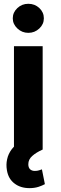

<svg xmlns="http://www.w3.org/2000/svg" viewBox="-20 -789 320 1013"><path d="M205.1 0H53.7V-545.4H205.1ZM135.7 203.6Q88.4 203.6 56.6 179.2Q24.4 155.3 16.6 109.9Q11.2 79.1 17.6 51.3Q23.4 22.9 42.5 -2.4Q61 -26.9 92.3 -41L205.1 0Q170.4 15.6 150.4 33.7Q129.4 51.8 129.4 77.6Q129.4 94.7 138.2 103.5Q147.5 112.8 163.6 112.8Q176.3 112.8 185.1 109.9Q187 109.4 190.4 108.2Q193.8 106.9 196.5 106.2Q199.2 105.5 201.2 104.5L216.8 182.6Q202.6 190.4 183.1 196.8Q161.6 203.6 135.7 203.6ZM129.4 -615.7Q96.2 -615.7 71.8 -638.7Q47.4 -661.6 47.4 -692.4Q47.4 -723.6 71.8 -746.6Q95.7 -769 129.4 -769Q163.6 -769 187.5 -746.6Q211.4 -724.1 211.4 -692.4Q211.4 -661.1 187.5 -638.7Q163.1 -615.7 129.4 -615.7Z"/></svg>

Font: My Font
Style: Bold
Weight: 500
Designer: Rasmus Andersson
Foundry: rsms
Version: Version 0.001